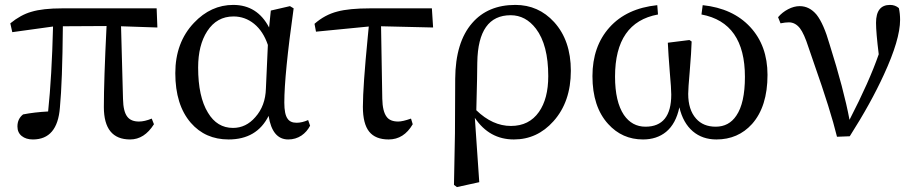

<svg xmlns="http://www.w3.org/2000/svg" viewBox="-20 -554 3728 782"><path d="M114 14Q86 14 68.5 0Q51 -14 51 -39Q51 -70 74 -88Q120 -97 176 -100Q191 -242 196 -446L30 -423L22 -459Q65 -494 108 -506Q154 -520 234 -520H618L621 -442L473 -447L481 -151Q482 -99 499 -78Q514 -59 546 -59Q569 -59 598 -71L607 -48Q568 14 510 14Q403 14 403 -118Q403 -226 414 -448L236 -447V-446Q234 -220 224 -116Q214 14 114 14Z M911 14Q816 14 757 -54Q694 -127 694 -256Q694 -381 770 -461Q839 -534 930 -534Q1028 -534 1076 -442L1083 -511L1161 -529L1176 -520Q1138 -250 1138 -136Q1138 -89 1151 -71Q1162 -54 1188 -54Q1210 -54 1235 -65L1243 -42Q1230 -17 1208 -2Q1184 14 1154 14Q1089 14 1074 -82Q1026 14 911 14ZM929 -33Q982 -33 1020 -77Q1061 -123 1063 -193L1071 -371Q1052 -427 1015 -457Q978 -487 931 -487Q863 -487 824 -427Q787 -370 787 -279Q787 -160 827 -95Q864 -33 929 -33Z M1563 14Q1509 14 1483.5 -18Q1458 -50 1458 -119Q1458 -201 1478 -405Q1481 -433 1482 -446L1267 -425L1261 -457Q1303 -494 1354 -507Q1402 -520 1488 -520H1739L1744 -442L1532 -447L1537 -152Q1538 -100 1555 -78Q1569 -59 1602 -59Q1620 -59 1654 -71L1661 -48Q1625 14 1563 14Z M1841 208 1829 199 1833 -11 1834 -233Q1835 -382 1903 -460Q1967 -534 2079 -534Q2173 -534 2237 -464Q2305 -389 2305 -266Q2305 -139 2234 -60Q2168 14 2073 14Q1973 14 1914 -74L1932 188ZM2061 -41Q2135 -41 2175 -98Q2213 -152 2213 -244Q2213 -371 2163 -437Q2121 -492 2060 -492Q1927 -492 1924 -300Q1924 -304 1923 -231Q1921 -126 1920 -105Q1986 -41 2061 -41Z M2599 14Q2514 14 2457 -49Q2393 -119 2393 -244Q2393 -365 2462.5 -442.5Q2532 -520 2657 -533L2660 -495Q2485 -463 2485 -242Q2485 -140 2521 -86Q2554 -38 2609 -38Q2714 -38 2714 -169Q2714 -193 2708 -260Q2702 -335 2700 -380L2788 -391L2797 -385Q2796 -345 2789 -261Q2783 -193 2783 -172Q2783 -107 2815 -71Q2844 -38 2895 -38Q2949 -38 2979 -83Q3014 -134 3014 -241Q3014 -462 2837 -495L2842 -533Q2965 -520 3035.5 -444Q3106 -368 3106 -249Q3106 -120 3043 -49Q2986 14 2898 14Q2841 14 2802 -19Q2762 -53 2747 -117Q2733 -50 2693 -17Q2655 14 2599 14Z M3389 3Q3363 -104 3296 -294Q3281 -339 3273 -361Q3255 -417 3238 -439Q3219 -463 3193 -463Q3179 -463 3159 -459L3149 -484Q3166 -504 3190 -516.5Q3214 -529 3237 -529Q3277 -529 3306 -494Q3335 -457 3359 -373Q3417 -189 3440 -66Q3521 -223 3559 -333Q3548 -422 3548 -461Q3548 -534 3605 -534Q3626 -534 3641 -521Q3646 -499 3646 -473Q3646 -393 3580 -250Q3527 -134 3441 1Z"/></svg>

Font: GenRyuMin TW M
Style: Regular
Weight: 500
Version: Version 1.501;PS 1;hotconv 16.6.51;makeotf.lib2.5.65220